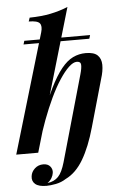

<svg xmlns="http://www.w3.org/2000/svg" viewBox="-78 -839 676 1070"><g transform="rotate(-5 259.5 -303.5)"><path d="M108 0H-15L183 -667Q193 -701 180.5 -717Q168 -733 119 -733L126 -754Q192 -755 243.5 -765.5Q295 -776 341 -795ZM453 -628 447 -608H79L85 -628ZM418 -115Q388 -8 347 61.5Q306 131 248 159Q222 176 191 182Q160 188 138 188Q95 188 75.5 171.5Q56 155 60 127Q63 103 82.5 85Q102 67 130 67Q156 67 169 83Q182 99 179 119Q177 133 169 147Q161 161 145 173Q183 168 205.5 144.5Q228 121 244 65L380 -414Q390 -449 389 -467.5Q388 -486 366 -486Q346 -486 321 -462.5Q296 -439 268.5 -397Q241 -355 214.5 -299Q188 -243 163.5 -177.5Q139 -112 119 -42L148 -182Q185 -285 218 -352Q251 -419 283 -458.5Q315 -498 348.5 -514Q382 -530 420 -530Q466 -530 486 -510.5Q506 -491 506.5 -457Q507 -423 493 -379Z"/></g></svg>

Font: Playfair Display SemiBold
Style: Italic
Weight: 600
Italic angle: -14°
Designer: Claus Eggers Sørensen
Foundry: Claus Eggers Sørensen
Version: Version 1.203